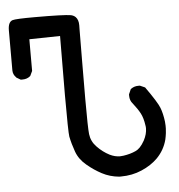

<svg xmlns="http://www.w3.org/2000/svg" viewBox="-45 -588 589 631"><g transform="rotate(-5 250.0 -273.0)"><path d="M168.9 -282.2Q168.9 -358.9 169.9 -477.5L68.4 -475.6V-371.1L61 -355.5L60.1 -354.5Q49.8 -345.7 34.7 -345.7Q32.7 -345.7 28.8 -345.7L14.6 -354L14.2 -355Q4.4 -364.3 3.9 -377.9V-505.9Q3.9 -507.8 3.9 -510.3Q3.9 -538.1 19 -543Q29.8 -546.4 92.8 -546.4Q189 -546.4 211.4 -542.5Q220.7 -540.5 226.6 -534.7Q235.8 -525.4 235.8 -507.3Q235.8 -506.3 235.6 -493.4Q235.4 -480.5 234.9 -387.5Q234.4 -294.4 234.4 -263.2Q234.4 -168.5 236.8 -147.9Q239.7 -123.5 257.3 -105.5Q275.4 -86.4 298.3 -74.7Q315.4 -66.4 332 -66.4Q337.4 -66.4 343.3 -67.4Q366.7 -70.8 384.3 -79.1Q391.1 -82 398.7 -89.6Q406.2 -97.2 414.1 -111.3Q424.8 -131.8 424.8 -150.9Q424.8 -155.8 423.8 -160.6Q420.4 -185.1 412.1 -200.7Q403.8 -216.3 388.7 -235.4Q378.9 -246.1 378.9 -261.7Q378.9 -263.2 378.9 -266.6L386.2 -283.2L388.2 -284.7Q398.4 -292 411.6 -292Q413.6 -292 417 -292L433.6 -284.7Q470.7 -232.4 478 -213.4Q485.4 -194.3 488.8 -167.5Q489.7 -158.7 489.7 -154.1Q489.7 -149.4 489.7 -144.3Q489.7 -139.2 488.5 -129.2Q487.3 -119.1 484.9 -108.4Q476.1 -74.2 451.2 -48.8Q429.7 -27.3 397.9 -13.7Q366.2 0 329.1 0Q326.7 0 324.2 0H323.2Q292.5 -2.9 267.1 -16.4Q241.7 -29.8 219.2 -48.8Q195.3 -68.4 185.8 -94.7Q176.3 -121.1 171.4 -145.5Q168.9 -160.6 168.9 -282.2Z"/></g></svg>

Font: Bakudai
Style: Bold
Weight: 700
Version: Version 1.48